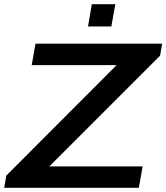

<svg xmlns="http://www.w3.org/2000/svg" viewBox="-28 -894 792 914"><path d="M-8 0 2 -58 527 -584H123L141 -686H744L734 -629L207 -102H651L633 0ZM391 -768 409 -874H521L502 -768Z"/></svg>

Font: Archivo SemiExpanded Medium
Style: Italic
Weight: 500
Width: 6
Italic angle: -10°
Designer: Hector Gatti
Foundry: Omnibus-Type
Version: Version 2.001